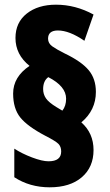

<svg xmlns="http://www.w3.org/2000/svg" viewBox="-20 -781 468 819"><path d="M186 -452Q262 -413 262 -360Q262 -329 246 -309L221 -324Q188 -344 176 -361.5Q164 -379 164 -401Q164 -436 186 -452ZM173 -202Q218 -179 229.5 -167Q241 -155 241 -135Q241 -93 187 -93Q160 -93 116.5 -109.5Q73 -126 41 -147V-25Q107 18 192 18Q279 18 329 -25Q379 -68 379 -141Q379 -213 327 -259Q389 -311 389 -389Q389 -445 358 -482Q327 -519 256 -553Q222 -570 203.5 -583Q185 -596 185 -616Q185 -651 227 -651Q276 -651 340 -607L379 -719Q302 -761 219 -761Q142 -761 94 -723Q46 -685 46 -619Q46 -548 106 -500Q36 -453 36 -382Q36 -318 66.5 -280Q97 -242 173 -202Z"/></svg>

Font: Noto Sans Display Condensed Black
Style: Regular
Weight: 900
Width: 3
Designer: Monotype Design team
Foundry: Monotype Imaging Inc.
Version: 1.000